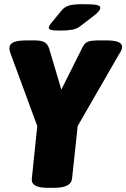

<svg xmlns="http://www.w3.org/2000/svg" viewBox="-20 -895 603 917"><path d="M207 2Q127 2 132 -42L158 -293L32 -635Q25 -652 25 -666Q26 -686 46.5 -694Q67 -702 106 -702H148Q176 -702 192 -693.5Q208 -685 215 -662L273 -467L375 -671Q386 -692 403 -697Q420 -702 447 -702H489Q565 -702 563 -670Q563 -656 548 -635L351 -293L324 -41Q319 2 239 2ZM266 -749Q233 -749 223 -752.5Q213 -756 213 -762Q213 -771 229 -790L274 -845Q288 -862 309.5 -868.5Q331 -875 374 -875Q422 -875 440.5 -871.5Q459 -868 459 -858Q459 -851 452.5 -842.5Q446 -834 430 -821L362 -769Q346 -757 324 -753Q302 -749 266 -749Z"/></svg>

Font: Asap Semi Condensed Semi Condensed Black
Style: Italic
Weight: 900
Width: 4
Italic angle: -6°
Designer: Pablo Cosgaya
Foundry: Omnibus-Type
Version: Version 3.001; ttfautohint (v1.8.4.7-5d5b)